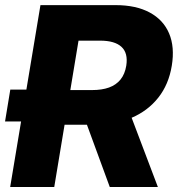

<svg xmlns="http://www.w3.org/2000/svg" viewBox="-28 -748 711 768"><path d="M163.6 -262.2H-7.8L13.2 -389.6H184.1ZM12.7 0 133.8 -727.5H434.6Q516.1 -727.5 570.8 -698Q625.5 -668.5 648.4 -614.3Q671.4 -560.1 659.2 -485.4Q647 -410.2 605 -357.2Q563 -304.2 497.8 -276.6Q432.6 -249 348.6 -249H159.2L183.1 -387.7H339.8Q379.4 -387.7 408 -397.9Q436.5 -408.2 454.1 -429.9Q471.7 -451.7 477.1 -485.4Q484.9 -535.6 458 -560.5Q431.2 -585.4 372.6 -585.4H286.1L189 0ZM411.1 0 289.1 -332.5H477.5L603.5 0Z"/></svg>

Font: Inter Tight ExtraBold
Style: Italic
Weight: 800
Italic angle: -9.39999°
Designer: Rasmus Andersson
Foundry: rsms
Version: Version 3.004